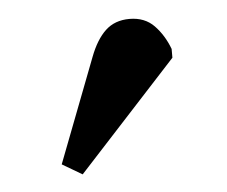

<svg xmlns="http://www.w3.org/2000/svg" viewBox="-32 -792 385 326"><g transform="rotate(-5 160.5 -629.0)"><path d="M97 -501 63 -521 131 -698Q142 -727 158 -742Q174 -757 199 -757Q225 -757 241 -740.5Q257 -724 266 -700V-685Z"/></g></svg>

Font: Literata 36pt ExtraBold
Style: Italic
Weight: 800
Italic angle: -2°
Designer: Latin by Veronika Burian and Jose Scaglione. Greek by Irene Vlachou. Cyrillic by Vera Evstafieva
Foundry: TypeTogether
Version: Version 3.002